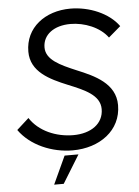

<svg xmlns="http://www.w3.org/2000/svg" viewBox="-59 -756 710 979"><g transform="rotate(-5 296.0 -266.5)"><path d="M288 11C426 11 538 -69 538 -199C538 -310 433 -357 343 -394C260 -429 190 -461 190 -524C190 -589 247 -632 332 -632C403 -632 482 -601 522 -546L584 -599C535 -668 435 -710 338 -710C209 -710 106 -633 106 -510C106 -406 202 -361 292 -324C375 -290 453 -258 453 -186C453 -111 388 -66 298 -66C210 -66 122 -103 77 -173L15 -117C73 -35 182 11 288 11ZM178 177H227L315 34H244Z"/></g></svg>

Font: Fixel Display
Style: Italic
Weight: 400
Italic angle: -10°
Designer: AlfaBravo + MacPaw
Foundry: Kyrylo Tkachov, Marchela Mozhyna, Serhii Makarenko, Maria Weinstein, Zakhar Kryvoshyya
Version: Version 1.210;Glyphs 3.2 (3217)